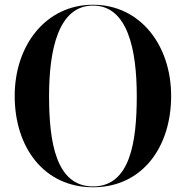

<svg xmlns="http://www.w3.org/2000/svg" viewBox="-20 -780 784 810"><path d="M372.5 10C580.5 10 702 -159.5 702 -375C702 -590.5 570.5 -760 372.5 -760C174.5 -760 42 -590.5 42 -375C42 -159.5 164.5 10 372.5 10ZM372.5 -756.5C519 -756.5 557 -569.5 557 -375C557 -180.5 529 6.5 372.5 6.5C216 6.5 187 -180.5 187 -375C187 -569.5 226 -756.5 372.5 -756.5Z"/></svg>

Font: Bodoni* 48pt Medium
Style: Regular
Weight: 500
Version: Version 2.3